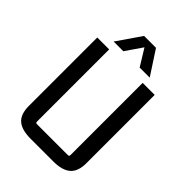

<svg xmlns="http://www.w3.org/2000/svg" viewBox="-239 -926 1038 1038"><g transform="rotate(45 280.5 -406.5)"><path d="M325 -820 415 -682H338L279 -778L213 -682H139L234 -820ZM366 7H194Q125 7 93 -21Q61 -49 61 -112V-635H152V-83Q152 -73 162 -73H398Q408 -73 408 -83V-635H500V-112Q500 -50 467.5 -21.5Q435 7 366 7Z"/></g></svg>

Font: Gemunu Libre Medium
Style: Regular
Weight: 500
Designer: Puspanada Ekanayake, Sola Matas, Pathum Egodawatta, Kosala Senevirathne
Foundry: mooniak
Version: Version 1.100